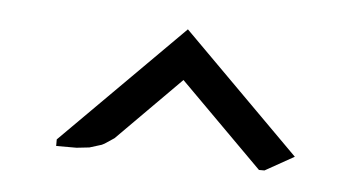

<svg xmlns="http://www.w3.org/2000/svg" viewBox="-29 -625 513 271"><g transform="rotate(5 227.5 -489.5)"><path d="M57.1 -403.8V-413.1L228 -584L394 -418L353 -395H345.2L228 -512.2L138.2 -421.9L125 -413.1L121.1 -411.1L104 -405.8L85.9 -403.8Z"/></g></svg>

Font: Petahja
Style: Regular
Weight: 400
Designer: T. Christopher White
Version: Version 1.1